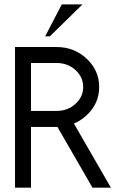

<svg xmlns="http://www.w3.org/2000/svg" viewBox="-20 -860 577 880"><path d="M239.3 -351.6Q290 -351.6 325.7 -383.8Q361.3 -416 361.3 -461.4Q361.3 -506.8 325.7 -539.1Q290 -571.3 239.3 -571.3H122.1V-351.6ZM488.3 0H403.8L243.2 -278.3H122.1V0H48.8V-644.5H239.3Q320.3 -644.5 377.4 -590.8Q434.6 -537.1 434.6 -461.4Q434.6 -385.7 377.4 -332Q350.6 -307.1 318.8 -293.5ZM208.5 -693.4H187L263.2 -839.8H357.9Z"/></svg>

Font: Catrinity
Style: Regular
Weight: 400
Designer: Alexander Lange
Foundry: High-Logic / Made with FontCreator
Version: Version 2.090;May 20, 2024;FontCreator 15.0.0.2974 64-bit